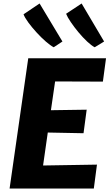

<svg xmlns="http://www.w3.org/2000/svg" viewBox="-20 -1081 628 1101"><path d="M35 0 142 -747H588L570 -613L296 -614L272 -449L477 -452L459 -317L254 -321L227 -132L536 -137L518 0ZM288 -810Q269.5 -819.5 243 -842.5Q216.5 -865.5 189.8 -894.8Q163 -924 142.5 -952Q122 -980 115 -999L207 -1061L338 -843ZM523 -810Q504.5 -819.5 479.5 -843Q454.5 -866.5 429.8 -896.2Q405 -926 385.8 -954.5Q366.5 -983 359 -1002L448 -1061L577 -843Z"/></svg>

Font: Merriweather Sans ExtraBold
Style: Italic
Weight: 800
Italic angle: -7.5°
Designer: Eben Sorkin
Foundry: Eben Sorkin
Version: Version 2.001; ttfautohint (v1.8.3)